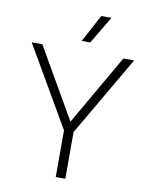

<svg xmlns="http://www.w3.org/2000/svg" viewBox="-101 -1032 865 1106"><g transform="rotate(10 331.0 -479.5)"><path d="M364 -798H314L400 -959H460ZM303 0V-273L32 -740H94L331 -329L568 -740H631L359 -273V0Z"/></g></svg>

Font: Be Vietnam Pro ExtraLight
Style: Regular
Weight: 200
Designer: Lam Bao, Tony Le, Vietanh Nguyen
Foundry: Yellow Type Foundry
Version: Version 1.002; ttfautohint (v1.8.3)